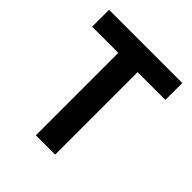

<svg xmlns="http://www.w3.org/2000/svg" viewBox="-175 -737 851 851"><g transform="rotate(45 250.0 -311.5)"><path d="M185 0V-517H21V-623H480V-517H306V0Z"/></g></svg>

Font: Inconsolata ExtraBold
Style: Regular
Weight: 800
Designer: Raph Levien, Cyreal, Brenton Simpson
Foundry: Raph Levien, Cyreal, Google
Version: Version 3.001